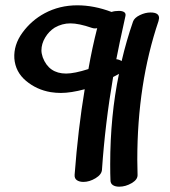

<svg xmlns="http://www.w3.org/2000/svg" viewBox="-20 -656 640 723"><path d="M34 -436Q31 -487 64.5 -533Q98 -579 148 -606Q204 -636 271 -636Q334 -636 400 -611Q412 -615 428 -615Q441 -615 448 -610Q455 -605 452 -594Q427 -481 418 -433Q429 -432 438 -426Q456 -503 481 -575Q486 -589 506.5 -599Q527 -609 547 -609Q579 -609 579 -588Q579 -585 577 -577Q497 -341 497 -55L498 2Q499 20 476 33.5Q453 47 429 47Q414 47 405 41Q396 35 396 23Q395 3 395 -38Q395 -219 428 -378L423 -375L406 -366Q376 -192 364 -17Q363 1 340 15Q317 29 294 29Q279 29 269.5 22.5Q260 16 261 2Q274 -170 299 -320Q247 -306 209 -306Q191 -306 171 -309Q118 -318 78 -351.5Q38 -385 34 -436ZM136 -466Q136 -455 141 -440Q164 -379 229 -379Q260 -379 313 -396Q327 -476 346 -550Q343 -549 337 -549Q332 -549 326 -551Q277 -568 245 -568Q214 -568 186 -552Q164 -538 150 -514.5Q136 -491 136 -466Z"/></svg>

Font: Sedgwick Ave
Style: Regular
Weight: 400
Designer: Kevin Burke, Pedro Vergani
Foundry: Google, Inc.
Version: Version 1.000